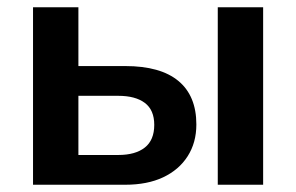

<svg xmlns="http://www.w3.org/2000/svg" viewBox="-20 -509 816 529"><path d="M71 0V-489H196V-327H325Q422 -327 471.5 -286Q521 -245 521 -166Q521 -116 497 -78.5Q473 -41 429.5 -20.5Q386 0 325 0ZM196 -82H306Q353 -82 379 -102.5Q405 -123 405 -165Q405 -206 379 -225.5Q353 -245 306 -245H196ZM580 0V-489H705V0Z"/></svg>

Font: NunitoSans3
Style: Bold
Weight: 700
Designer: Vernon Adams
Foundry: Vernon Adams
Version: Version 3.101;gftools[0.9.27]